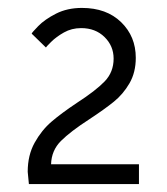

<svg xmlns="http://www.w3.org/2000/svg" viewBox="-20 -888 422 485"><path d="M50 -454Q50 -496 67.5 -527.5Q85 -559 110 -580.5Q135 -602 174 -628Q222 -659 244.5 -682.5Q267 -706 267 -740Q267 -772 244 -794.5Q221 -817 185 -817Q161 -817 141.5 -806Q122 -795 109 -782Q96 -769 96 -768L60 -803Q60 -805 76.5 -822Q93 -839 121.5 -853.5Q150 -868 187 -868Q249 -868 286 -832Q323 -796 323 -742Q323 -705 307 -677.5Q291 -650 267.5 -631Q244 -612 206 -587Q158 -556 134 -532Q110 -508 109 -473H331V-423H53Q50 -453 50 -454Z"/></svg>

Font: Museo Sans Light
Style: Regular
Weight: 300
Designer: Jos Buivenga
Foundry: Jos Buivenga & Rosetta Type Foundry (extension, remastering)
Version: Version 3.600;PS 1.000;hotconv 1.0.88;makeotf.lib2.5.647800;